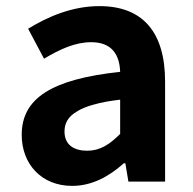

<svg xmlns="http://www.w3.org/2000/svg" viewBox="-20 -594 631 628"><path d="M520 -245V-327C520 -489 447 -574 305 -574C217 -574 137 -540 72 -500L124 -402C176 -433 226 -456 278 -456C347 -456 371 -414 373 -359C148 -335 51 -272 51 -153C51 -57 116 14 216 14C281 14 337 -17 385 -60H390L400 0H520V-163ZM287 -252C311 -259 339 -264 373 -268V-156C338 -121 307 -101 265 -101C222 -101 191 -120 191 -164C191 -190 202 -212 231 -229C245 -238 264 -246 287 -252Z"/></svg>

Font: GenSekiGothic2 TW B
Style: Regular
Weight: 700
Version: Version 2.100;PS 2.1;hotconv 16.6.51;makeotf.lib2.5.65220 DE